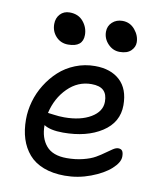

<svg xmlns="http://www.w3.org/2000/svg" viewBox="-83 -790 731 866"><g transform="rotate(10 283.0 -356.5)"><path d="M418.9 -583Q388.2 -583 365.5 -606.7Q342.8 -630.4 342.8 -662.1Q342.8 -688.5 361.6 -705.8Q380.4 -723.1 408.2 -723.1Q442.9 -723.1 465.3 -696.3Q487.8 -669.4 487.8 -638.2Q487.8 -616.7 470.5 -599.9Q453.1 -583 418.9 -583ZM184.1 -575.2Q150.9 -575.2 128.9 -598.6Q106.9 -622.1 106.9 -655.8Q106.9 -683.1 123.5 -701.2Q140.1 -719.2 167 -719.2Q207 -719.2 229.5 -692.1Q252 -665 252 -630.9Q252 -575.2 184.1 -575.2ZM272 9.8Q216.8 9.8 174.8 -6.3Q132.8 -22.5 107.2 -52.2Q81.5 -82 68.8 -121.6Q56.2 -161.1 56.2 -210Q56.2 -251 67.9 -292.5Q79.6 -334 102.8 -371.3Q126 -408.7 157.5 -437.7Q189 -466.8 231.7 -483.9Q274.4 -501 321.8 -501Q394 -501 436 -462.2Q478 -423.3 478 -349.1Q478 -270.5 408.4 -225.3Q338.9 -180.2 231 -180.2Q171.9 -180.2 143.1 -199.2V-198.2Q143.1 -140.1 172.9 -105Q202.6 -69.8 267.1 -69.8Q307.1 -69.8 341.3 -78.4Q375.5 -86.9 397 -99.4Q418.5 -111.8 435.3 -124.3Q452.1 -136.7 465.6 -145.3Q479 -153.8 488.8 -153.8Q502 -153.8 507.6 -145.8Q513.2 -137.7 513.2 -120.1Q513.2 -93.3 480 -63.2Q446.8 -33.2 389.6 -11.7Q332.5 9.8 272 9.8ZM319.8 -418Q257.8 -418 211.4 -371.8Q165 -325.7 148.9 -255.9Q153.3 -255.9 176.8 -252.4Q200.2 -249 224.1 -249Q298.8 -249 345.9 -277.1Q393.1 -305.2 393.1 -350.1Q393.1 -384.3 375.5 -401.1Q357.9 -418 319.8 -418Z"/></g></svg>

Font: Shantell Sans Normal
Style: Regular
Weight: 400
Designer: Stephen Nixon, Anya Danilova, Shantell Martin
Foundry: Arrow Type
Version: Version 1.006;[559af2be0]